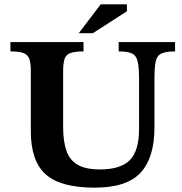

<svg xmlns="http://www.w3.org/2000/svg" viewBox="-20 -851 839 885"><path d="M416 14Q260 14 191 -47Q122 -108 122 -247V-526Q122 -561 115 -580Q108 -599 88 -606.5Q68 -614 28 -614V-657H365V-614Q325 -614 304.5 -606.5Q284 -599 277.5 -579Q271 -559 271 -521V-265Q271 -200 286 -156.5Q301 -113 338 -91.5Q375 -70 441 -70Q535 -70 578 -112.5Q621 -155 621 -258V-485Q621 -538 615 -566Q609 -594 589 -604Q569 -614 527 -614V-657H787V-614Q744 -614 723.5 -604Q703 -594 697.5 -567Q692 -540 692 -488V-264Q692 -125 628.5 -55.5Q565 14 416 14ZM408 -698H343L444 -831H565V-799Z"/></svg>

Font: STIX Two Text
Style: Bold
Weight: 700
Designer: Ross Mills, John Hudson & Paul Hanslow, Tiro Typeworks Ltd; with prior portions MicroPress Inc., and Coen Hoffman.
Foundry: Tiro Typeworks Ltd
Version: Version 2.13 b171